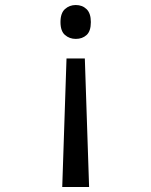

<svg xmlns="http://www.w3.org/2000/svg" viewBox="-20 -560 603 765"><path d="M318 -327 335 185H228L245 -327ZM282 -540Q308 -540 325 -523.5Q342 -507 342 -472Q342 -436 325 -420.5Q308 -405 282 -405Q257 -405 239 -420.5Q221 -436 221 -472Q221 -508 239 -524Q257 -540 282 -540Z"/></svg>

Font: Noto Sans Mono SemiCondensed
Style: Regular
Weight: 400
Width: 4
Designer: Monotype Design Team
Foundry: Monotype Imaging Inc.
Version: Version 2.010